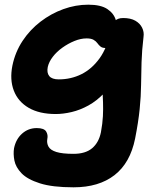

<svg xmlns="http://www.w3.org/2000/svg" viewBox="-20 -543 688 820"><path d="M294 257Q204 257 150.5 240Q97 223 72 197Q47 171 41.5 142.5Q36 114 40 90Q48 51 74.5 27.5Q101 4 137 4Q168 4 177 18.5Q186 33 182 51Q179 68 187 83Q195 98 220.5 106Q246 114 294 114Q345 114 373.5 90Q402 66 411 22Q418 -16 419.5 -46.5Q421 -77 420 -105.5Q419 -134 417.5 -165.5Q416 -197 420 -235L477 -227Q456 -178 424.5 -145Q393 -112 357.5 -92.5Q322 -73 286 -64.5Q250 -56 218 -56Q148 -56 102.5 -82.5Q57 -109 39 -156Q21 -203 33 -263Q45 -321 76.5 -368.5Q108 -416 153 -450.5Q198 -485 250.5 -504Q303 -523 357 -523Q411 -523 439 -504Q467 -485 475 -456Q483 -427 477 -395Q472 -370 457.5 -354Q443 -338 431 -338Q417 -338 409.5 -344Q402 -350 396 -358.5Q390 -367 379.5 -373Q369 -379 350 -379Q325 -379 298 -368Q271 -357 246.5 -339.5Q222 -322 205.5 -300.5Q189 -279 184 -257Q179 -232 190.5 -218Q202 -204 231 -204Q283 -204 327.5 -226Q372 -248 405 -293.5Q438 -339 451 -408Q458 -438 469.5 -452Q481 -466 506 -466Q538 -466 558 -454.5Q578 -443 587 -424.5Q596 -406 593 -386Q586 -327 584.5 -277Q583 -227 582.5 -179.5Q582 -132 576.5 -77Q571 -22 557 49Q536 153 469 205Q402 257 294 257Z"/></svg>

Font: Shantell Sans
Style: Bold Italic
Weight: 700
Italic angle: -11°
Designer: Stephen Nixon, Anya Danilova, Shantell Martin
Foundry: Arrow Type
Version: Version 1.011;[c5ecc13dd]